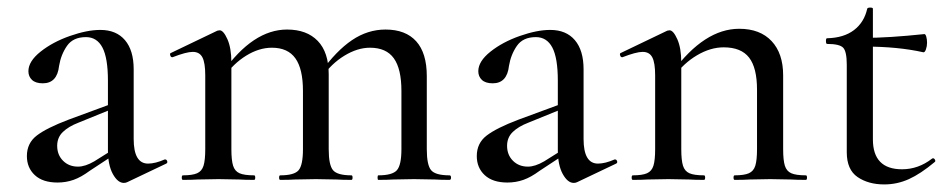

<svg xmlns="http://www.w3.org/2000/svg" viewBox="-20 -475 2506 507"><path d="M307 8Q291 8 278 -15.5Q265 -39 265 -79V-262Q265 -322 250.5 -349.5Q236 -377 207 -377Q173 -377 157 -354Q141 -331 136 -301Q131 -255 93 -255Q74 -255 64.5 -264Q55 -273 55 -287Q55 -313 87 -338.5Q119 -364 164.5 -380Q210 -396 245 -396Q287 -396 310 -369Q333 -342 333 -292V-108Q333 -43 371 -43Q390 -43 415 -54H416Q420 -54 421.5 -49.5Q423 -45 419 -43L316 6Q312 8 307 8ZM51 -63Q51 -97 77 -117Q103 -137 161 -159L275 -201L278 -188L187 -151Q161 -141 146 -126.5Q131 -112 131 -90Q131 -66 146.5 -50.5Q162 -35 186 -35Q205 -35 229 -49L288 -86L290 -72L217 -24Q194 -7 174 0Q154 7 132 7Q93 7 72 -12.5Q51 -32 51 -63Z M979 -12Q1016 -12 1028 -25.5Q1040 -39 1040 -81V-235Q1040 -293 1020 -321Q1000 -349 957 -349Q924 -349 889.5 -328Q855 -307 831 -272L827 -284Q868 -341 909.5 -369Q951 -397 998 -397Q1051 -397 1079 -366Q1107 -335 1107 -274V-81Q1107 -39 1118.5 -25.5Q1130 -12 1167 -12Q1171 -12 1171 -6Q1171 0 1167 0Q1143 0 1129 -1L1073 -2L1018 -1Q1003 0 979 0Q977 0 977 -6Q977 -12 979 -12ZM720 -12Q757 -12 768.5 -25.5Q780 -39 780 -81V-235Q780 -293 760 -321Q740 -349 698 -349Q664 -349 630 -328Q596 -307 572 -272L568 -284Q648 -397 738 -397Q790 -397 819 -367Q848 -337 848 -279V-81Q848 -39 859.5 -25.5Q871 -12 908 -12Q911 -12 911 -6Q911 0 908 0Q884 0 869 -1L814 -2L759 -1Q744 0 720 0Q717 0 717 -6Q717 -12 720 -12ZM463 -12Q488 -12 500.5 -17.5Q513 -23 517.5 -37.5Q522 -52 522 -81V-276Q522 -309 514.5 -323.5Q507 -338 489 -338Q472 -338 436 -324H434Q431 -324 429.5 -329Q428 -334 431 -335L554 -394L560 -395Q570 -395 580.5 -371.5Q591 -348 591 -310V-81Q591 -52 595.5 -37.5Q600 -23 612.5 -17.5Q625 -12 651 -12Q654 -12 654 -6Q654 0 651 0Q627 0 612 -1L557 -2L501 -1Q487 0 463 0Q460 0 460 -6Q460 -12 463 -12Z M1495 8Q1479 8 1466 -15.5Q1453 -39 1453 -79V-262Q1453 -322 1438.5 -349.5Q1424 -377 1395 -377Q1361 -377 1345 -354Q1329 -331 1324 -301Q1319 -255 1281 -255Q1262 -255 1252.5 -264Q1243 -273 1243 -287Q1243 -313 1275 -338.5Q1307 -364 1352.5 -380Q1398 -396 1433 -396Q1475 -396 1498 -369Q1521 -342 1521 -292V-108Q1521 -43 1559 -43Q1578 -43 1603 -54H1604Q1608 -54 1609.5 -49.5Q1611 -45 1607 -43L1504 6Q1500 8 1495 8ZM1239 -63Q1239 -97 1265 -117Q1291 -137 1349 -159L1463 -201L1466 -188L1375 -151Q1349 -141 1334 -126.5Q1319 -112 1319 -90Q1319 -66 1334.5 -50.5Q1350 -35 1374 -35Q1393 -35 1417 -49L1476 -86L1478 -72L1405 -24Q1382 -7 1362 0Q1342 7 1320 7Q1281 7 1260 -12.5Q1239 -32 1239 -63Z M1920 -12Q1945 -12 1957.5 -17.5Q1970 -23 1974.5 -37.5Q1979 -52 1979 -81V-238Q1979 -296 1958 -323Q1937 -350 1891 -350Q1856 -350 1820.5 -329Q1785 -308 1760 -273L1756 -285Q1840 -399 1932 -399Q1987 -399 2017.5 -366.5Q2048 -334 2048 -276V-81Q2048 -52 2052.5 -37.5Q2057 -23 2069.5 -17.5Q2082 -12 2108 -12Q2111 -12 2111 -6Q2111 0 2108 0Q2084 0 2069 -1L2014 -2L1959 -1Q1944 0 1920 0Q1917 0 1917 -6Q1917 -12 1920 -12ZM1651 -12Q1676 -12 1688.5 -17.5Q1701 -23 1705.5 -37.5Q1710 -52 1710 -81V-276Q1710 -309 1702.5 -323.5Q1695 -338 1677 -338Q1660 -338 1624 -324H1622Q1619 -324 1617.5 -329Q1616 -334 1619 -335L1742 -394L1748 -395Q1758 -395 1768.5 -371.5Q1779 -348 1779 -310V-81Q1779 -52 1783.5 -37.5Q1788 -23 1800.5 -17.5Q1813 -12 1839 -12Q1842 -12 1842 -6Q1842 0 1839 0Q1815 0 1800 -1L1745 -2L1689 -1Q1675 0 1651 0Q1648 0 1648 -6Q1648 -12 1651 -12Z M2216 -73V-304Q2216 -339 2206.5 -349Q2197 -359 2164 -359Q2161 -359 2161 -367Q2161 -374 2164 -374Q2208 -375 2235 -395.5Q2262 -416 2270 -452Q2271 -455 2278 -455Q2285 -455 2285 -452V-107Q2285 -28 2362 -28Q2405 -28 2441 -56Q2442 -57 2444 -57Q2447 -57 2449 -53Q2451 -49 2448 -47Q2411 -16 2380 -2Q2349 12 2315 12Q2273 12 2244.5 -7.5Q2216 -27 2216 -73ZM2263 -352V-375Q2326 -375 2421 -385Q2424 -385 2426 -378Q2428 -371 2428 -362Q2428 -353 2425 -344.5Q2422 -336 2418 -337Q2351 -352 2263 -352Z"/></svg>

Font: Cormorant Garamond Medium
Style: Regular
Weight: 500
Designer: Christian Thalmann (Catharsis Fonts)
Foundry: Catharsis Fonts
Version: Version 4.000